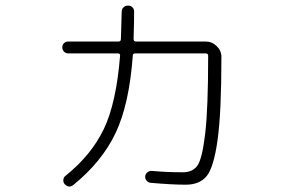

<svg xmlns="http://www.w3.org/2000/svg" viewBox="-20 -652 1040 694"><path d="M226.6 -459Q217.8 -459 211.4 -465.3Q205.1 -471.7 205.1 -481Q205.1 -490.2 211.4 -496.1Q217.8 -502 226.6 -502H409.2Q417 -502 417 -511.7Q419.9 -604.5 419.9 -609.4Q419.9 -619.1 426.3 -625.5Q432.6 -631.8 442.9 -631.8Q453.1 -631.8 459 -625.5Q464.8 -619.1 464.8 -609.4Q464.8 -574.2 462.9 -511.7Q462.9 -502 470.7 -502H722.7Q746.1 -502 763.2 -485.4Q780.3 -468.8 780.3 -446.3Q780.3 -246.1 766.6 -147Q752.9 -47.9 727.5 -16.1Q702.1 15.6 651.4 15.6Q601.6 15.6 524.4 8.8Q515.6 7.8 509.8 1Q503.9 -5.9 504.9 -15.1Q505.9 -24.4 513.7 -29.8Q521.5 -35.2 530.3 -34.2Q580.1 -29.3 640.6 -29.3Q676.8 -29.3 693.8 -53.7Q710.9 -78.1 721.7 -169.4Q732.4 -260.7 732.4 -447.3V-451.2Q732.4 -459 722.7 -459H468.8Q460 -459 460 -451.2Q447.3 -275.4 397.9 -171.4Q348.6 -67.4 245.1 16.6Q228.5 29.3 213.9 13.7Q208 6.8 209 -2.4Q210 -11.7 216.8 -16.6Q309.6 -90.8 355 -185.1Q400.4 -279.3 414.1 -451.2Q414.1 -459 406.2 -459Z"/></svg>

Font: Rounded-X Mgen+ 1m light
Style: Regular
Weight: 200
Designer: [Source Han Sans]
Ryoko NISHIZUKA  (kana & ideographs); Paul D. Hunt (Latin, Greek & Cyrillic); Wenlong ZHANG  (bopomofo
Version: Version 1.059.20150602